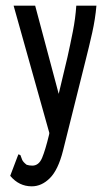

<svg xmlns="http://www.w3.org/2000/svg" viewBox="-20 -483 390 677"><path d="M92 174Q47 174 16 137L41 71L45 61L52 64Q55 72 58 80Q61 88 74 98Q83 101 94 101Q117 101 128.5 73.5Q140 46 153 -8L154 -14L28 -463H104L187 -152L218 -282Q228 -327 237 -372.5Q246 -418 249 -463H320Q316 -416 305 -367Q294 -318 282 -271L202 49Q185 116 156 145Q127 174 92 174Z"/></svg>

Font: Inconsolata ExtraCondensed SemiBold
Style: Regular
Weight: 600
Width: 2
Monospace: yes
Designer: Raph Levien, Cyreal, Brenton Simpson
Foundry: Raph Levien, Cyreal, Google
Version: Version 3.001; ttfautohint (v1.8.2.53-6de2)